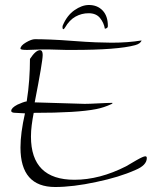

<svg xmlns="http://www.w3.org/2000/svg" viewBox="-20 -717 608 769"><path d="M336 -697Q370 -697 391 -675Q412 -653 412 -613Q412 -607 407.5 -604.5Q403 -602 400 -602Q396 -626 380.5 -645Q365 -664 335 -664Q307 -664 282.5 -650.5Q258 -637 240 -606Q236 -600 234 -600Q231 -600 230.5 -605Q230 -610 231 -614Q248 -655 278 -676Q308 -697 336 -697ZM89 -517Q62 -517 62 -522Q62 -534 84 -547Q106 -560 120 -560Q146 -560 184 -558.5Q222 -557 273 -553Q325 -549 363.5 -547.5Q402 -546 427 -546Q493 -546 547 -555Q543 -542 521 -536Q451 -517 272 -517Q262 -517 246 -517Q230 -517 209 -518Q189 -519 173.5 -519Q158 -519 147 -519Q137 -519 118 -518Q99 -517 89 -517ZM201 32Q62 32 62 -126Q62 -184 80 -263Q74 -263 61.5 -264Q49 -265 43 -265Q25 -265 25 -273Q25 -285 50 -298Q61 -303 70.5 -306.5Q80 -310 87 -311Q94 -355 97 -398Q100 -441 100 -481Q123 -516 140 -516Q151 -516 151 -497Q151 -484 143 -436.5Q135 -389 119 -307L319 -301Q328 -301 341.5 -301.5Q355 -302 374 -303Q393 -304 406.5 -304.5Q420 -305 429 -305Q431 -305 431 -304Q430 -303 429 -302Q428 -301 426 -300Q396 -286 365 -280Q290 -265 115 -265Q110 -239 107 -215.5Q104 -192 104 -170Q104 3 278 3Q379 3 485 -51L526 -75Q554 -91 562 -91Q568 -91 568 -84Q568 -55 522 -36Q457 -7 365 12Q319 22 277.5 27Q236 32 201 32Z"/></svg>

Font: Shalimar
Style: Regular
Weight: 400
Designer: Robert E. Leuschke
Foundry: Robert E. Leuschke
Version: Version 1.010; ttfautohint (v1.8.3)